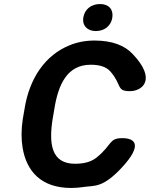

<svg xmlns="http://www.w3.org/2000/svg" viewBox="-20 -922 743 952"><path d="M352 -110C233 -110 222 -211 241 -332L249 -379C269 -507 315 -601 430 -601C476 -601 507 -590 527 -568C585 -502 556 -470 623 -470C689 -470 756 -530 639 -653C599 -697 535 -721 449 -721C404 -721 362 -713 324 -697C206 -649 125 -536 101 -378L93 -332C85 -279 85 -232 92 -190C111 -74 183 10 333 10C355 10 377 8 396 5C448 -3 488 12 584 -91C687 -202 652 -237 586 -237C519 -237 538 -205 459 -141C433 -120 398 -110 352 -110ZM455 -768C498 -768 531 -794 537 -835C543 -876 519 -902 476 -902C433 -902 400 -877 393 -835C387 -795 413 -768 455 -768Z"/></svg>

Font: Asimov Print
Style: AIt
Weight: 500
Designer: Google
Version: Version 2.000980: 2014